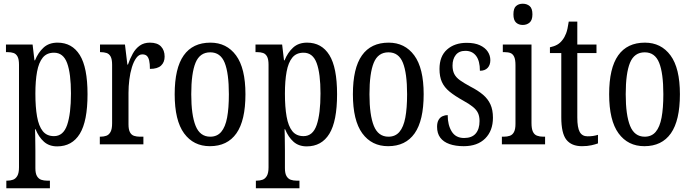

<svg xmlns="http://www.w3.org/2000/svg" viewBox="-20 -775 3713 1031"><path d="M14 236V195H20Q36 195 50 190Q64 185 73 169.5Q82 154 82 123V-427Q82 -457 74 -471.5Q66 -486 52.5 -490.5Q39 -495 22 -495H12V-536H155L165 -451H168Q185 -493 214 -519.5Q243 -546 289 -546Q367 -546 408.5 -479.5Q450 -413 450 -269Q450 -124 408.5 -56.5Q367 11 287 11Q244 11 216 -14Q188 -39 171 -81H168Q169 -67 169 -49Q169 -31 169.5 -10.5Q170 10 170 33V128Q170 157 179 171.5Q188 186 202 190.5Q216 195 231 195H248V236ZM270 -44Q320 -44 340.5 -104Q361 -164 361 -273Q361 -380 340.5 -436Q320 -492 270 -492Q231 -492 209.5 -465.5Q188 -439 179 -390Q170 -341 170 -272Q170 -200 179 -149Q188 -98 209.5 -71Q231 -44 270 -44Z M516 0V-41H519Q537 -41 551 -46Q565 -51 573.5 -66.5Q582 -82 582 -113V-427Q582 -457 574 -471.5Q566 -486 552 -490.5Q538 -495 520 -495H517V-536H651L664 -428H667Q678 -460 693 -487Q708 -514 730.5 -530Q753 -546 785 -546Q825 -546 844.5 -525.5Q864 -505 864 -471Q864 -441 845 -423Q826 -405 785 -405Q785 -433 781 -450Q777 -467 768.5 -475Q760 -483 744 -483Q726 -483 712 -464Q698 -445 688.5 -414.5Q679 -384 674.5 -347.5Q670 -311 670 -276V-108Q670 -79 678 -64.5Q686 -50 700 -45.5Q714 -41 731 -41H750V0Z M1107 10Q1019 10 968.5 -59Q918 -128 918 -269Q918 -409 966.5 -477.5Q1015 -546 1110 -546Q1197 -546 1247.5 -477.5Q1298 -409 1298 -269Q1298 -128 1249.5 -59Q1201 10 1107 10ZM1109 -41Q1146 -41 1168 -67Q1190 -93 1199.5 -143.5Q1209 -194 1209 -269Q1209 -382 1186.5 -438Q1164 -494 1109 -494Q1053 -494 1030 -438Q1007 -382 1007 -269Q1007 -157 1030.5 -99Q1054 -41 1109 -41Z M1354 236V195H1360Q1376 195 1390 190Q1404 185 1413 169.5Q1422 154 1422 123V-427Q1422 -457 1414 -471.5Q1406 -486 1392.5 -490.5Q1379 -495 1362 -495H1352V-536H1495L1505 -451H1508Q1525 -493 1554 -519.5Q1583 -546 1629 -546Q1707 -546 1748.5 -479.5Q1790 -413 1790 -269Q1790 -124 1748.5 -56.5Q1707 11 1627 11Q1584 11 1556 -14Q1528 -39 1511 -81H1508Q1509 -67 1509 -49Q1509 -31 1509.5 -10.5Q1510 10 1510 33V128Q1510 157 1519 171.5Q1528 186 1542 190.5Q1556 195 1571 195H1588V236ZM1610 -44Q1660 -44 1680.5 -104Q1701 -164 1701 -273Q1701 -380 1680.5 -436Q1660 -492 1610 -492Q1571 -492 1549.5 -465.5Q1528 -439 1519 -390Q1510 -341 1510 -272Q1510 -200 1519 -149Q1528 -98 1549.5 -71Q1571 -44 1610 -44Z M2064 10Q1976 10 1925.5 -59Q1875 -128 1875 -269Q1875 -409 1923.5 -477.5Q1972 -546 2067 -546Q2154 -546 2204.5 -477.5Q2255 -409 2255 -269Q2255 -128 2206.5 -59Q2158 10 2064 10ZM2066 -41Q2103 -41 2125 -67Q2147 -93 2156.5 -143.5Q2166 -194 2166 -269Q2166 -382 2143.5 -438Q2121 -494 2066 -494Q2010 -494 1987 -438Q1964 -382 1964 -269Q1964 -157 1987.5 -99Q2011 -41 2066 -41Z M2470 10Q2426 10 2393.5 -1.5Q2361 -13 2344 -36Q2327 -59 2327 -94Q2327 -117 2335 -131Q2343 -145 2356.5 -151Q2370 -157 2384 -157Q2384 -104 2405.5 -69Q2427 -34 2472 -34Q2514 -34 2534.5 -58Q2555 -82 2555 -125Q2555 -150 2547 -167.5Q2539 -185 2519.5 -201Q2500 -217 2467 -235Q2422 -260 2394 -283Q2366 -306 2353 -334.5Q2340 -363 2340 -405Q2340 -473 2380.5 -509Q2421 -545 2486 -545Q2529 -545 2557 -532Q2585 -519 2599 -498Q2613 -477 2613 -452Q2613 -426 2598.5 -410.5Q2584 -395 2557 -395Q2557 -448 2536.5 -475Q2516 -502 2479 -502Q2445 -502 2427.5 -480Q2410 -458 2410 -423Q2410 -396 2419.5 -377.5Q2429 -359 2450 -344Q2471 -329 2506 -310Q2547 -289 2573.5 -266.5Q2600 -244 2613.5 -214.5Q2627 -185 2627 -143Q2627 -73 2585.5 -31.5Q2544 10 2470 10Z M2675 0V-41H2685Q2704 -41 2718 -46Q2732 -51 2740 -66Q2748 -81 2748 -110V-425Q2748 -455 2741 -470Q2734 -485 2721.5 -490Q2709 -495 2690 -495H2680V-536H2834V-115Q2834 -84 2841.5 -68Q2849 -52 2863.5 -46.5Q2878 -41 2897 -41H2907V0ZM2787 -641Q2765 -641 2751 -654Q2737 -667 2737 -698Q2737 -730 2751 -742.5Q2765 -755 2787 -755Q2809 -755 2824 -742.5Q2839 -730 2839 -698Q2839 -667 2824 -654Q2809 -641 2787 -641Z M3105 10Q3049 10 3021.5 -24.5Q2994 -59 2994 -145V-490H2933V-521Q2956 -526 2972 -535Q2988 -544 3000 -560Q3012 -575 3020 -596Q3028 -617 3034 -659H3080V-536H3183V-490H3080V-144Q3080 -90 3093 -66.5Q3106 -43 3135 -43Q3152 -43 3165 -45Q3178 -47 3191 -51V-5Q3178 0 3156 5Q3134 10 3105 10Z M3440 10Q3352 10 3301.5 -59Q3251 -128 3251 -269Q3251 -409 3299.5 -477.5Q3348 -546 3443 -546Q3530 -546 3580.5 -477.5Q3631 -409 3631 -269Q3631 -128 3582.5 -59Q3534 10 3440 10ZM3442 -41Q3479 -41 3501 -67Q3523 -93 3532.5 -143.5Q3542 -194 3542 -269Q3542 -382 3519.5 -438Q3497 -494 3442 -494Q3386 -494 3363 -438Q3340 -382 3340 -269Q3340 -157 3363.5 -99Q3387 -41 3442 -41Z"/></svg>

Font: Noto Serif ExtraCondensed
Style: Regular
Weight: 400
Width: 2
Designer: Monotype Design Team
Foundry: Monotype Imaging Inc.
Version: Version 2.013